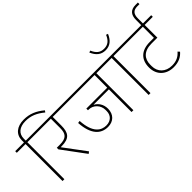

<svg xmlns="http://www.w3.org/2000/svg" viewBox="-18 -1694 2455 2455"><g transform="rotate(-45 1209.5 -466.5)"><path d="M138 0H171V-669H329V-698H171V-733C171 -823 234 -878 345 -878C442 -878 517 -846 602 -776L618 -799C533 -870 449 -907 342 -907C217 -907 138 -841 138 -735V-698H-20V-669H138Z M620 -9 646 -29 429 -320V-323H445C589 -323 629 -385 629 -514V-669H766V-698H289V-669H596V-502C596 -399 561 -353 443 -353H387V-324Z M1039 -77C1138 -77 1203 -141 1204 -242C1204 -327 1160 -381 1111 -407V-410H1386V0H1419V-669H1577V-698H706V-669H1386V-440H1008V-410H1022C1105 -410 1170 -338 1170 -256V-233C1170 -160 1121 -106 1037 -106C950 -106 850 -159 836 -389L804 -384C817 -171 908 -77 1039 -77Z M1711 -792C1790 -792 1844 -835 1880 -920L1854 -929C1822 -853 1778 -820 1711 -820C1644 -820 1600 -853 1568 -929L1542 -920C1578 -835 1632 -792 1711 -792ZM1695 0H1728V-669H1886V-698H1537V-669H1695Z M2174 -23C2269 -23 2328 -58 2370 -107L2348 -131C2305 -81 2254 -53 2173 -53C2057 -53 1983 -129 1983 -232V-259C1983 -362 2043 -439 2186 -439H2292V-669H2439V-698H1847V-669H2259V-469H2185C2028 -469 1946 -385 1946 -245C1946 -106 2043 -23 2174 -23Z M2259 -679H2290V-789C2290 -869 2323 -904 2395 -904H2433V-933H2391C2305 -933 2259 -889 2259 -792Z"/></g></svg>

Font: IBM Plex Devanagari ExtraLight
Style: Regular
Weight: 200
Designer: Mike Abbink, Paul van der Laan, Pieter van Rosmalen, Erin McLaughlin
Foundry: Bold Monday
Version: Version 1.0